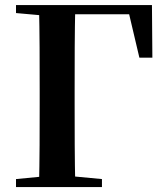

<svg xmlns="http://www.w3.org/2000/svg" viewBox="-20 -761 677 781"><path d="M138.6 0H286.3C283.6 -115.1 283.6 -231.2 283.6 -337.8V-393.6C283.6 -510.8 283.6 -627.1 286.3 -740.5H138.6C141.4 -625.4 141.4 -510 141.4 -393.6V-337.1C141.4 -229 141.4 -112.9 138.6 0ZM212.6 -702.9H566L496.5 -740.5L547 -526.3H599.8L598.1 -740.5H212.6ZM45.1 0H394.7V-32.6L238.9 -47.3H198.2L45.1 -32.6ZM45.1 -707.9 198.2 -694.2H212.6V-740.5H45.1Z"/></svg>

Font: Source Han Serif TW VF
Style: Regular
Weight: 250
Designer: Ryoko NISHIZUKA 西塚涼子 (kana & ideographs); Frank Grießhammer (Latin, Greek & Cyrillic); Wenlong ZHANG 张文龙 (bopomofo); San
Foundry: Adobe
Version: Version 2.002;hotconv 1.1.0;makeotfexe 2.6.0